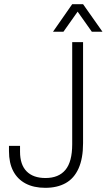

<svg xmlns="http://www.w3.org/2000/svg" viewBox="-20 -888 511 920"><path d="M197 12Q142 12 103 -8.5Q64 -29 43.5 -68Q23 -107 23 -164V-189H76V-161Q76 -99 107.5 -67Q139 -35 198 -35Q261 -35 293.5 -74Q326 -113 326 -197V-686H378V-202Q378 -129 356.5 -81Q335 -33 294.5 -10.5Q254 12 197 12ZM234 -736 326 -868H378L471 -736H420L338 -852H366L284 -736Z"/></svg>

Font: Archivo SemiCondensed Thin
Style: Regular
Weight: 250
Width: 4
Designer: Hector Gatti
Foundry: Omnibus-Type
Version: Version 2.001